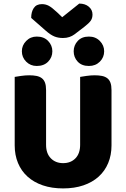

<svg xmlns="http://www.w3.org/2000/svg" viewBox="-20 -1035 704 1071"><path d="M602 -224Q602 -170 583.5 -125.5Q565 -81 530 -49.5Q495 -18 445 -1Q395 16 332 16Q269 16 219 -1Q169 -18 134 -49.5Q99 -81 80.5 -125.5Q62 -170 62 -224V-606Q73 -608 97 -611.5Q121 -615 143 -615Q166 -615 183.5 -611.5Q201 -608 213 -599Q225 -590 231 -574Q237 -558 237 -532V-227Q237 -179 263.5 -152Q290 -125 332 -125Q375 -125 401 -152Q427 -179 427 -227V-606Q438 -608 462 -611.5Q486 -615 508 -615Q531 -615 548.5 -611.5Q566 -608 578 -599Q590 -590 596 -574Q602 -558 602 -532ZM327 -939 422 -1015Q455 -1015 475.5 -997.5Q496 -980 496 -954Q496 -934 486.5 -920Q477 -906 450 -885L395 -843Q383 -834 367 -828.5Q351 -823 331 -823Q304 -823 282.5 -832Q261 -841 235 -864L154 -935Q154 -969 168.5 -990.5Q183 -1012 214 -1012Q234 -1012 251.5 -1003Q269 -994 301 -964ZM391 -749Q391 -782 413.5 -806.5Q436 -831 476 -831Q513 -831 537 -806.5Q561 -782 561 -749Q561 -715 537 -691Q513 -667 476 -667Q436 -667 413.5 -691Q391 -715 391 -749ZM102 -749Q102 -782 126 -806.5Q150 -831 185 -831Q225 -831 248.5 -806.5Q272 -782 272 -749Q272 -715 248.5 -691Q225 -667 185 -667Q150 -667 126 -691Q102 -715 102 -749Z"/></svg>

Font: Baloo Tammudu
Style: Regular
Weight: 400
Designer: Omkar Shende and Ek Type
Foundry: Ek Type
Version: Version 1.443;PS 1.000;hotconv 16.6.51;makeotf.lib2.5.65220;